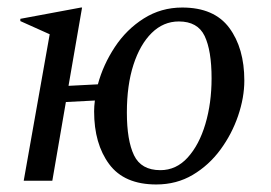

<svg xmlns="http://www.w3.org/2000/svg" viewBox="-20 -480 719 510"><path d="M43 0 112 -389 34 -424V-430L195 -460H198L162 -252L240 -256Q254 -308 285 -355Q316 -402 362 -431Q408 -460 464 -460Q549 -460 589 -406Q629 -352 629 -266Q629 -221 612.5 -172.5Q596 -124 565.5 -82.5Q535 -41 492 -15.5Q449 10 395 10Q310 10 270 -44Q230 -98 230 -184Q230 -198 232 -213L155 -209L119 0ZM406 -28Q448 -28 478.5 -61.5Q509 -95 525.5 -150.5Q542 -206 542 -272Q542 -346 523.5 -384.5Q505 -423 455 -423Q414 -423 383 -392.5Q352 -362 334.5 -308Q317 -254 317 -181Q317 -107 336 -67.5Q355 -28 406 -28Z"/></svg>

Font: Spectral
Style: Italic
Weight: 400
Italic angle: -10°
Designer: Jean-Baptiste Levee
Foundry: Production Type
Version: Version 2.001